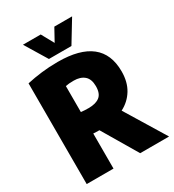

<svg xmlns="http://www.w3.org/2000/svg" viewBox="-222 -1074 1082 1197"><g transform="rotate(-30 318.5 -475.5)"><path d="M44 0V-725Q95 -736.5 150.5 -743.2Q206 -750 268 -750Q584 -750 584 -500Q584 -424 551.5 -370.5Q519 -317 461.5 -287.5L637 0H429L280.5 -251Q268 -251 258 -251.5Q248 -252 237 -252.5V0ZM292 -404Q343 -404 371 -425.5Q399 -447 399 -500Q399 -551 371.5 -575Q344 -599 296 -599Q276.5 -599 262.8 -597.8Q249 -596.5 237 -594V-407Q250.5 -405.5 262.8 -404.8Q275 -404 292 -404ZM230 -793 134 -951H262L311 -862L360 -951H488L392 -793Z"/></g></svg>

Font: Encode Sans Condensed Condensed Black
Style: Regular
Weight: 900
Width: 3
Designer: Multiple Designers
Foundry: Impallari Type
Version: Version 3.000; ttfautohint (v1.8.3) -l 8 -r 50 -G 200 -x 14 